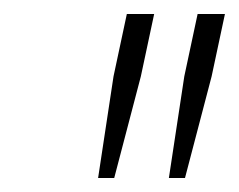

<svg xmlns="http://www.w3.org/2000/svg" viewBox="-20 -708 341 274"><path d="M221 -454 243 -599 262 -688H301L282 -599L244 -454ZM120 -454 142 -599 161 -688H200L181 -599L143 -454Z"/></svg>

Font: Saira SemiExpanded Thin
Style: Italic
Weight: 250
Width: 6
Italic angle: -12°
Designer: Hector Gatti with collaboration of the Omnibus-Type team
Foundry: Omnibus-Type
Version: Version 1.101